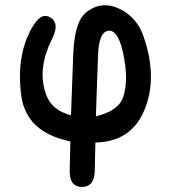

<svg xmlns="http://www.w3.org/2000/svg" viewBox="-20 -528 655 741"><path d="M453.6 -329.6Q434.1 -414.6 397.5 -409.2Q361.3 -403.8 358.4 -314.9L350.1 -79.1Q438.5 -100.1 456.1 -155.3Q478 -224.6 453.6 -329.6ZM533.2 -389.6Q590.3 -227.1 536.1 -100.6Q484.9 19.5 348.1 22L345.7 131.8Q344.2 194.3 294.9 193.4Q247.6 192.4 249 129.9Q250.5 73.7 251.5 17.6Q80.6 -17.1 62 -159.7Q41.5 -316.9 106 -425.3Q143.6 -488.8 182.1 -454.6Q208 -431.6 180.7 -377Q121.6 -258.8 158.7 -161.1Q181.2 -101.6 253.9 -83L262.7 -318.8Q267.6 -442.9 310.5 -478.5Q373 -530.3 448.7 -490.2Q508.8 -458 533.2 -389.6Z"/></svg>

Font: Comic Relief LRS
Style: Regular
Weight: 400
Designer: Jeff Davis
Foundry: Loudifier
Version: Version 1.0